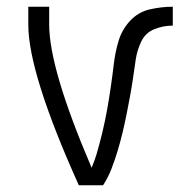

<svg xmlns="http://www.w3.org/2000/svg" viewBox="-20 -550 540 570"><path d="M214 0Q64 -333 64 -477V-530H126V-477Q126 -346 252 -52Q260 -71 266 -90Q276 -124 284 -157.5Q292 -191 298 -224.5Q304 -258 309 -292.5Q314 -327 318 -361Q322 -395 332 -428.5Q342 -462 366 -488Q390 -514 424 -522Q458 -530 493 -530V-474Q465 -474 438.5 -463.5Q412 -453 399.5 -427Q387 -401 383 -373.5Q379 -346 375 -318.5Q371 -291 366 -264Q361 -237 355.5 -209.5Q350 -182 343.5 -155Q337 -128 329 -101.5Q321 -75 311 -49Q301 -23 286 0Z"/></svg>

Font: Iosevka SS01 Light
Style: Regular
Weight: 300
Monospace: yes
Designer: Belleve Invis
Foundry: Belleve Invis
Version: 2.3.3; ttfautohint (v1.8.3)